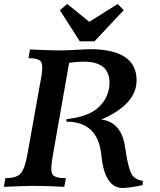

<svg xmlns="http://www.w3.org/2000/svg" viewBox="-34 -943 808 969"><path d="M585.4 5.9Q493.7 5.9 477.1 -161.6Q460.4 -329.1 300.8 -329.1L301.8 -341.8Q417 -354 467.8 -405.5Q518.6 -457 518.6 -525.4Q518.6 -631.8 389.2 -631.8Q351.1 -631.8 314.9 -626L232.4 -157.2Q225.1 -116.7 225.1 -92.8Q225.1 -72.3 230.5 -63.5Q241.7 -43.9 298.3 -43.9L290.5 0Q211.4 -4.9 129.4 -4.9Q94.7 -4.9 -14.2 0L-6.8 -43.9Q52.2 -43.9 72.3 -69.6Q92.3 -95.2 104.5 -165L173.8 -551.8Q179.2 -581.1 179.2 -600.6Q179.2 -622.1 172.9 -631.3Q161.1 -649.4 109.9 -649.4L117.2 -693.4Q221.7 -688.5 262.7 -688.5Q298.8 -688.5 352.8 -691.7Q406.7 -694.8 425.3 -694.8Q655.3 -692.4 655.3 -537.6Q655.3 -416.5 477.5 -339.8Q579.1 -326.7 597.2 -200.7Q615.2 -74.7 638.7 -52.7Q662.1 -30.8 687.5 -30.8L685.5 -8.8Q634.8 3.4 585.4 5.9ZM442.9 -734.4H368.7L268.1 -891.6L305.2 -922.9L416.5 -833L560.1 -922.9L590.3 -891.6Z"/></svg>

Font: Kelvinch
Style: Bold Italic
Weight: 700
Italic angle: -10°
Designer: Paul James Miller
Foundry: High-Logic / Made with FontCreator
Version: Version 3.30 September 23, 2016